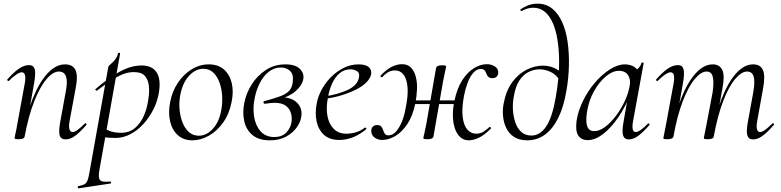

<svg xmlns="http://www.w3.org/2000/svg" viewBox="-20 -749 4244 1044"><path d="M337 9Q311 9 304.5 -13Q298 -35 308 -89L337 -248Q360 -360 300 -360Q268 -360 233 -319Q198 -278 166.5 -199Q135 -120 114 -7L102 -8Q123 -125 158 -213Q193 -301 238.5 -350Q284 -399 333 -399Q376 -399 390.5 -368Q405 -337 391 -267L358 -89Q353 -59 358 -45Q363 -31 375 -31Q386 -31 403 -43.5Q420 -56 441 -77Q444 -81 448.5 -77Q453 -73 449 -69Q417 -32 390 -11.5Q363 9 337 9ZM82 8Q68 8 63.5 6.5Q59 5 59 2Q59 -2 64.5 -25Q70 -48 74 -74L115 -297Q125 -356 98 -356Q87 -356 69 -344Q51 -332 29 -310Q26 -306 21.5 -310.5Q17 -315 21 -318Q55 -357 83.5 -376Q112 -395 138 -395Q162 -395 168.5 -373.5Q175 -352 166 -299L114 -7Q112 8 82 8Z M408 275Q404 276 403 270Q402 264 406 263Q428 259 439 253Q450 247 456 231.5Q462 216 467 185L569 -386Q569 -389 576 -395Q583 -401 593 -410.5Q603 -420 611 -432Q619 -444 622 -459Q624 -463 629 -462Q634 -461 633 -457L520 178Q513 219 524.5 231Q536 243 578 238Q582 236 583.5 242Q585 248 580 249ZM610 1Q573 1 554.5 -2Q536 -5 522 -8L532 -60Q551 -47 576 -37Q601 -27 638 -27Q683 -27 713.5 -52.5Q744 -78 763 -121.5Q782 -165 788 -220Q793 -254 789 -285.5Q785 -317 767 -337Q749 -357 708 -357Q662 -357 615.5 -330Q569 -303 507 -256Q504 -254 500 -259Q496 -264 500 -265Q560 -318 624.5 -355.5Q689 -393 750 -393Q806 -393 830.5 -357Q855 -321 845 -253Q838 -202 815 -156Q792 -110 759.5 -74.5Q727 -39 688 -19Q649 1 610 1Z M1026 14Q978 14 947 -14Q916 -42 905 -89Q894 -136 905 -193Q916 -252 947 -298.5Q978 -345 1022 -372Q1066 -399 1115 -399Q1167 -399 1198.5 -370.5Q1230 -342 1240.5 -295.5Q1251 -249 1239 -193Q1227 -130 1193.5 -83Q1160 -36 1115.5 -11Q1071 14 1026 14ZM1061 -11Q1102 -11 1136.5 -47.5Q1171 -84 1183 -149Q1190 -186 1188 -225.5Q1186 -265 1174 -299Q1162 -333 1140 -354Q1118 -375 1086 -375Q1044 -375 1009 -338Q974 -301 961 -236Q953 -197 956 -158Q959 -119 971.5 -85.5Q984 -52 1006.5 -31.5Q1029 -11 1061 -11Z M1447 14Q1387 14 1352.5 -15Q1318 -44 1308 -90.5Q1298 -137 1308 -188Q1318 -241 1348 -289Q1378 -337 1425 -368Q1472 -399 1532 -399Q1586 -399 1610.5 -374.5Q1635 -350 1629 -318Q1623 -285 1588 -254Q1553 -223 1496 -209L1511 -220Q1566 -220 1596 -189.5Q1626 -159 1618 -113Q1614 -85 1593 -55.5Q1572 -26 1535.5 -6Q1499 14 1447 14ZM1471 -4Q1514 -4 1537 -28.5Q1560 -53 1565 -84Q1569 -111 1561.5 -135.5Q1554 -160 1532.5 -175Q1511 -190 1473 -190Q1461 -190 1449.5 -188.5Q1438 -187 1422 -185Q1415 -184 1413 -191Q1411 -198 1418 -199Q1469 -213 1502 -225Q1535 -237 1552 -255Q1569 -273 1572 -304Q1577 -345 1557 -363.5Q1537 -382 1507 -382Q1472 -382 1443 -360Q1414 -338 1394 -300Q1374 -262 1365 -216Q1354 -164 1361.5 -115.5Q1369 -67 1396.5 -35.5Q1424 -4 1471 -4Z M1825 12Q1772 12 1741.5 -16Q1711 -44 1701.5 -89Q1692 -134 1702 -185Q1708 -222 1728.5 -260.5Q1749 -299 1780 -330Q1811 -361 1849 -380Q1887 -399 1930 -399Q1967 -399 1984.5 -384.5Q2002 -370 1998 -345Q1993 -321 1970 -299Q1947 -277 1911 -259.5Q1875 -242 1830.5 -229Q1786 -216 1738 -211L1740 -224Q1817 -235 1869.5 -259.5Q1922 -284 1931 -324Q1938 -351 1922 -361.5Q1906 -372 1886 -372Q1852 -372 1827 -351Q1802 -330 1786 -295Q1770 -260 1763 -218Q1752 -162 1760.5 -118Q1769 -74 1795 -48Q1821 -22 1863 -22Q1887 -22 1913 -29Q1939 -36 1964 -55Q1967 -57 1970.5 -53Q1974 -49 1971 -46Q1933 -15 1897 -1.5Q1861 12 1825 12Z M2058 12Q2033 12 2015 -2.5Q1997 -17 1999 -42Q2000 -54 2008.5 -61.5Q2017 -69 2030 -69Q2047 -69 2053.5 -60.5Q2060 -52 2063.5 -41Q2067 -30 2072.5 -21.5Q2078 -13 2093 -13Q2115 -13 2133.5 -34Q2152 -55 2165.5 -88Q2179 -121 2185 -158Q2200 -228 2196 -274.5Q2192 -321 2174 -343.5Q2156 -366 2129 -366Q2104 -366 2087 -354.5Q2070 -343 2058 -329Q2055 -328 2051 -331.5Q2047 -335 2049 -337Q2081 -372 2110.5 -386Q2140 -400 2166 -400Q2196 -400 2214 -382Q2232 -364 2240.5 -333Q2249 -302 2247.5 -264Q2246 -226 2238 -185Q2224 -118 2194.5 -74Q2165 -30 2129 -9Q2093 12 2058 12ZM2305 8Q2291 8 2286.5 6.5Q2282 5 2282 2Q2282 -2 2288 -26.5Q2294 -51 2298 -74L2351 -379Q2354 -394 2383 -394Q2398 -394 2402 -392Q2406 -390 2406 -388Q2406 -386 2402.5 -370.5Q2399 -355 2395 -335.5Q2391 -316 2388 -300L2337 -7Q2334 8 2305 8ZM2196 -183 2199 -203H2493L2489 -183ZM2532 14Q2503 15 2483 -3Q2463 -21 2453 -52Q2443 -83 2442.5 -121.5Q2442 -160 2451 -200Q2465 -269 2493.5 -313Q2522 -357 2557.5 -378.5Q2593 -400 2627 -400Q2653 -400 2672.5 -386.5Q2692 -373 2689 -349Q2687 -338 2679 -331Q2671 -324 2659 -324Q2642 -324 2635 -331.5Q2628 -339 2624.5 -349Q2621 -359 2615 -366.5Q2609 -374 2594 -374Q2572 -374 2553.5 -353Q2535 -332 2522.5 -298.5Q2510 -265 2503 -228Q2490 -158 2496 -111.5Q2502 -65 2522 -43.5Q2542 -22 2569 -22Q2593 -22 2610.5 -34Q2628 -46 2641 -58Q2643 -61 2647.5 -56.5Q2652 -52 2649 -50Q2617 -17 2587.5 -2Q2558 13 2532 14Z M2848 14Q2804 14 2776 -4Q2748 -22 2733.5 -51.5Q2719 -81 2715.5 -115.5Q2712 -150 2718 -183Q2731 -255 2764.5 -301Q2798 -347 2842.5 -369.5Q2887 -392 2931 -392Q2965 -392 2992 -380Q3019 -368 3041 -347L3027 -306Q3007 -342 2976 -357Q2945 -372 2914 -372Q2884 -372 2855 -358Q2826 -344 2804.5 -312Q2783 -280 2774 -225Q2767 -190 2769 -153Q2771 -116 2782 -83.5Q2793 -51 2814.5 -31.5Q2836 -12 2870 -12Q2916 -12 2949 -60Q2982 -108 3001 -215Q3010 -264 3015.5 -319Q3021 -374 3020 -429Q3019 -484 3011 -534Q3003 -584 2986.5 -622.5Q2970 -661 2943.5 -684Q2917 -707 2879 -707Q2848 -707 2817 -689Q2813 -688 2810.5 -692.5Q2808 -697 2810 -698Q2824 -708 2848 -718.5Q2872 -729 2904 -729Q2950 -729 2983 -702Q3016 -675 3037 -628Q3058 -581 3066.5 -520.5Q3075 -460 3073.5 -392Q3072 -324 3060 -256Q3045 -167 3015 -107Q2985 -47 2942.5 -16.5Q2900 14 2848 14Z M3175 13Q3142 13 3125 -11Q3108 -35 3115 -91Q3123 -145 3149.5 -199.5Q3176 -254 3214.5 -299Q3253 -344 3296 -371.5Q3339 -399 3378 -399Q3397 -399 3414.5 -392.5Q3432 -386 3445 -370.5Q3458 -355 3460 -330L3417 -357Q3430 -359 3446.5 -373.5Q3463 -388 3468 -407Q3470 -410 3475.5 -409Q3481 -408 3480 -406L3422 -89Q3412 -31 3437 -31Q3448 -31 3465.5 -43.5Q3483 -56 3503 -77Q3506 -80 3510 -76Q3514 -72 3511 -69Q3479 -32 3452 -11.5Q3425 9 3399 9Q3375 9 3368 -13Q3361 -35 3371 -89L3395 -229L3412 -246Q3382 -170 3342 -111.5Q3302 -53 3259 -20Q3216 13 3175 13ZM3211 -36Q3239 -36 3269 -58Q3299 -80 3326.5 -115.5Q3354 -151 3374.5 -193.5Q3395 -236 3403 -277Q3411 -314 3396 -339Q3381 -364 3344 -364Q3309 -363 3273 -332.5Q3237 -302 3209 -251.5Q3181 -201 3171 -136Q3164 -86 3173.5 -61Q3183 -36 3211 -36Z M4075 9Q4050 9 4043.5 -13Q4037 -35 4047 -89L4076 -248Q4086 -305 4078 -332.5Q4070 -360 4042 -360Q4012 -360 3977.5 -319.5Q3943 -279 3912.5 -200Q3882 -121 3861 -7L3850 -8Q3870 -125 3904.5 -213.5Q3939 -302 3983 -350.5Q4027 -399 4075 -399Q4115 -399 4128.5 -368Q4142 -337 4129 -267L4097 -89Q4092 -59 4096.5 -45Q4101 -31 4113 -31Q4125 -31 4141.5 -43.5Q4158 -56 4179 -77Q4183 -81 4187 -77Q4191 -73 4187 -69Q4155 -32 4128 -11.5Q4101 9 4075 9ZM3610 8Q3595 8 3591 6.5Q3587 5 3587 2Q3587 -2 3592 -24Q3597 -46 3601 -69L3643 -297Q3653 -356 3626 -356Q3615 -356 3597 -344Q3579 -332 3557 -310Q3554 -306 3549.5 -310.5Q3545 -315 3549 -318Q3583 -357 3611.5 -376Q3640 -395 3666 -395Q3690 -395 3696.5 -373.5Q3703 -352 3694 -299L3642 -7Q3638 8 3610 8ZM3830 8Q3816 8 3811.5 6.5Q3807 5 3807 2Q3807 -2 3812.5 -26.5Q3818 -51 3822 -74L3855 -248Q3863 -305 3855.5 -332.5Q3848 -360 3822 -360Q3792 -360 3757.5 -319Q3723 -278 3692.5 -198.5Q3662 -119 3642 -7L3629 -8Q3649 -125 3683.5 -213Q3718 -301 3762.5 -350Q3807 -399 3855 -399Q3893 -399 3907.5 -368.5Q3922 -338 3908 -267L3861 -7Q3859 8 3830 8Z"/></svg>

Font: Cormorant
Style: Italic
Weight: 400
Italic angle: -10°
Designer: Christian Thalmann (Catharsis Fonts)
Foundry: Catharsis Fonts
Version: Version 4.000